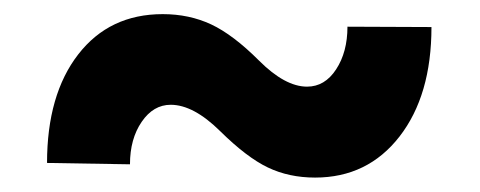

<svg xmlns="http://www.w3.org/2000/svg" viewBox="-20 -428 672 269"><path d="M584.5 -390.1Q584.5 -294.4 539.8 -236.8Q495.1 -179.2 421.4 -179.2Q384.8 -179.2 355.2 -193.4Q325.7 -207.5 288.3 -244.4Q251 -281.2 219.2 -281.2Q194.8 -281.2 178.5 -257.3Q162.1 -233.4 162.1 -197.8L45.9 -199.7Q45.9 -295.4 89.6 -351.8Q133.3 -408.2 208 -408.2Q245.1 -408.2 275.9 -393.8Q306.6 -379.4 343 -343Q379.4 -306.6 410.2 -306.6Q435.1 -306.6 450.9 -330.8Q466.8 -355 466.8 -390.6Z"/></svg>

Font: Vazir Black FD-UI
Style: Black-FD-UI
Weight: 900
Designer: Saber Rastikerdar
Foundry: Saber Rastikerdar
Version: Version 30.0.0